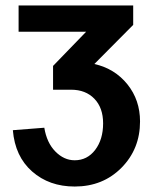

<svg xmlns="http://www.w3.org/2000/svg" viewBox="-20 -504 585 702"><path d="M492 -60C492 -112 476.7 -157.2 446 -195.5C415.3 -233.8 375 -258.7 325 -270L467 -413V-484H48V-388H295L174 -263V-176H240C275.3 -176 303.7 -165 325 -143C346.3 -121 357 -91 357 -53C357 -13.7 347.3 18.7 328 44C308.7 69.3 283.7 82 253 82C227 82 203.5 71.3 182.5 50C161.5 28.7 148 -0.3 142 -37L27 -28C32.3 36 55.8 86.3 97.5 123C139.2 159.7 191 178 253 178C321.7 178 378.7 155.2 424 109.5C469.3 63.8 492 7.3 492 -60Z"/></svg>

Font: Play
Style: Bold
Weight: 700
Designer: Jonas Hecksher
Foundry: Jonas Hecksher, Playtypeª, e-types AS
Version: Version 1.002